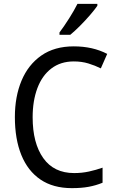

<svg xmlns="http://www.w3.org/2000/svg" viewBox="-20 -964 604 994"><path d="M362 -646Q294 -646 246 -609.5Q198 -573 173.5 -507.5Q149 -442 149 -357Q149 -223 204 -145.5Q259 -68 364 -68Q404 -68 440.5 -76Q477 -84 511 -96V-18Q477 -4 439.5 3Q402 10 352 10Q255 10 189.5 -34.5Q124 -79 90.5 -161.5Q57 -244 57 -358Q57 -464 91.5 -546.5Q126 -629 194 -676.5Q262 -724 362 -724Q460 -724 535 -685L502 -610Q472 -625 437.5 -635.5Q403 -646 362 -646ZM484 -934Q471 -915 446.5 -886.5Q422 -858 394 -830Q366 -802 344 -784H288V-796Q312 -828 338 -869Q364 -910 381 -944H484Z"/></svg>

Font: Noto Sans Hebrew SemiCondensed
Style: Regular
Weight: 400
Width: 4
Designer: Monotype Design Team
Foundry: Monotype Imaging Inc.
Version: Version 2.004; ttfautohint (v1.8.4.7-5d5b)